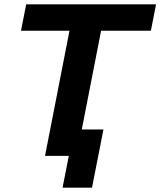

<svg xmlns="http://www.w3.org/2000/svg" viewBox="-20 -720 741 887"><path d="M188 0 301 -578H77L101 -700H701L677 -578H447L334 0ZM269 147 298 0H188L214 -122H458L405 147Z"/></svg>

Font: Argentum Sans Medium
Style: Italic
Weight: 500
Italic angle: -11°
Designer: Julieta Ulanovsky (font), Cristiano Sobral (main changes and remaster)
Foundry: Julieta Ulanovsky (font), Cristiano Sobral (main changes and remaster)
Version: Version 2.007;June 15, 2022;FontCreator 14.0.0.2814 64-bit; 